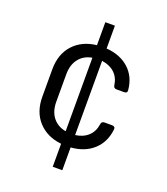

<svg xmlns="http://www.w3.org/2000/svg" viewBox="-149 -793 899 1036"><g transform="rotate(20 300.0 -275.0)"><path d="M276 140V8Q193 -1 143.5 -55Q94 -109 94 -197V-353Q94 -441 143.5 -495Q193 -549 276 -558V-690H331V-559Q411 -553 460.5 -508Q510 -463 517 -389Q520 -370 500 -370H457Q440 -370 438 -387Q432 -430 404 -456Q376 -482 331 -488V-62Q376 -68 404 -94Q432 -120 438 -163Q440 -180 457 -180H500Q519 -180 518 -163Q510 -88 460.5 -42.5Q411 3 331 9V140ZM174 -197Q174 -141 201.5 -106.5Q229 -72 276 -64V-486Q229 -478 201.5 -443.5Q174 -409 174 -353Z"/></g></svg>

Font: Pitagon Sans Mono Light
Style: Regular
Weight: 300
Monospace: yes
Designer: Travis Tran
Foundry: Pitagon
Version: Version 1.001; ttfautohint (v1.8.4.7-5d5b);gftools[0.9.26]